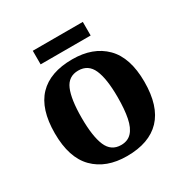

<svg xmlns="http://www.w3.org/2000/svg" viewBox="-160 -819 934 964"><g transform="rotate(-30 307.0 -337.5)"><path d="M304.9 10Q184.8 10 115.8 -59.6Q46.9 -129.2 46.9 -270.2Q46.9 -410.7 113 -479.8Q179.2 -548.9 308.1 -548.9Q428.2 -548.9 497.1 -479.8Q566.1 -410.7 566.1 -270.2Q566.1 -129.2 499.9 -59.6Q433.8 10 304.9 10ZM307 -53Q345.4 -53 368.4 -77.7Q391.5 -102.3 401.3 -150.9Q411.1 -199.6 411.1 -270.2Q411.1 -377.5 387.3 -431.2Q363.5 -484.9 305.9 -484.9Q248.4 -484.9 225.4 -431.2Q202.5 -377.5 202.5 -270.3Q202.5 -163.1 225.9 -108.1Q249.4 -53 307 -53ZM158.4 -606.1V-684.9H448.4V-606.1Z"/></g></svg>

Font: Noto Serif Khmer
Style: Regular
Weight: 400
Designer: Danh Hong and the Monotype Design Team
Foundry: Monotype Imaging Inc.
Version: Version 2.003